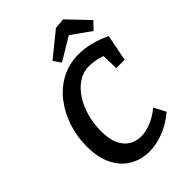

<svg xmlns="http://www.w3.org/2000/svg" viewBox="-268 -1042 1167 1167"><g transform="rotate(-45 315.0 -459.0)"><path d="M307 11Q239 11 182.5 -20.5Q126 -52 92 -117.5Q58 -183 58 -282Q58 -365 83.5 -442.5Q109 -520 156 -581Q203 -642 270 -677.5Q337 -713 420 -713Q469 -713 521 -700Q573 -687 627 -661L594 -491H522L519 -608L540 -589Q508 -603 476 -610Q444 -617 417 -617Q361 -617 318 -587.5Q275 -558 245 -509.5Q215 -461 200 -402.5Q185 -344 185 -287Q185 -217 205 -174Q225 -131 259.5 -110.5Q294 -90 336 -90Q377 -90 422.5 -108.5Q468 -127 511 -163L551 -87Q493 -38 429.5 -13.5Q366 11 307 11ZM312 -748 279 -796 435 -923 503 -929 630 -796 584 -748 422 -864 502 -862Z"/></g></svg>

Font: Bitter Thin SemiBold
Style: Italic
Weight: 600
Italic angle: -9°
Version: Version 2.002